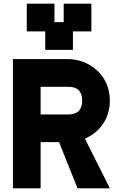

<svg xmlns="http://www.w3.org/2000/svg" viewBox="-20 -1020 640 1040"><path d="M200 -250H300L400 0H575L440 -269C512 -300 575 -369 575 -475C575 -625 450 -700 350 -700H50V0H200ZM125 -850H225V-750H375V-850H475V-1000H325V-900H275V-1000H125ZM200 -400V-550H350C400 -550 425 -525 425 -475C425 -425 400 -400 350 -400Z"/></svg>

Font: LS-VG5000 Bold
Style: Regular
Weight: 400
Designer: Justin Bihan, 2021
Foundry: Justin Bihan, 2021
Version: Version 1.000;Glyphs 3.1.2 (3151)